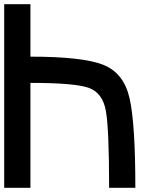

<svg xmlns="http://www.w3.org/2000/svg" viewBox="-20 -895 790 915"><path d="M125 0H0V-875H125V-625Q375 -625 472.7 -585.9Q570.3 -546.9 597.7 -425.8Q625 -304.7 625 0H500Q500 -281.2 484.4 -367.2Q468.8 -453.1 402.3 -476.6Q335.9 -500 125 -500Z"/></svg>

Font: CraftyPE
Style: Regular
Weight: 400
Designer: Erek Butcher
Foundry: Haunted Coop
Version: Version 0.018;April 4, 2024;FontCreator 15.0.0.2962 64-bit